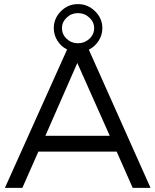

<svg xmlns="http://www.w3.org/2000/svg" viewBox="-20 -916 758 936"><path d="M3.9 0 307.1 -674.8Q277.8 -689 260 -717.3Q242.2 -745.6 242.2 -778.8Q242.2 -826.2 276.9 -861.1Q311.5 -896 359.9 -896Q408.2 -896 443.6 -861.1Q479 -826.2 479 -778.8Q479 -745.1 460.9 -717Q442.9 -689 413.1 -673.8L713.9 0H627L548.8 -176.8H167L88.9 0ZM201.2 -253.9H515.1L356.9 -608.9ZM282.2 -778.8Q282.2 -748 305.2 -726.6Q328.1 -705.1 359.9 -705.1Q392.1 -705.1 415.5 -726.6Q439 -748 439 -778.8Q439 -808.6 415.5 -830.3Q392.1 -852.1 359.9 -852.1Q328.1 -852.1 305.2 -830.3Q282.2 -808.6 282.2 -778.8Z"/></svg>

Font: Montserrat Light
Style: Regular
Weight: 300
Designer: Julieta Ulanovsky
Foundry: Julieta Ulanovsky
Version: Version 1.000;PS 002.000;hotconv 1.0.70;makeotf.lib2.5.58329